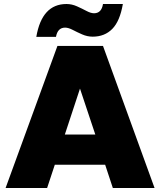

<svg xmlns="http://www.w3.org/2000/svg" viewBox="-20 -933 795 953"><path d="M540 0 502 -115.2H252L213.9 0H7.8L265.1 -705.1H491.2L747.1 0ZM160.2 -750Q188 -913.1 310.1 -913.1Q336.4 -913.1 362.1 -901.6Q387.7 -890.1 409.2 -878.7Q430.7 -867.2 446.8 -867.2Q483.9 -867.2 491.2 -913.1H589.8Q575.2 -828.1 537.4 -789.6Q499.5 -751 439.9 -751Q413.6 -751 387.9 -762.2Q362.3 -773.4 340.8 -784.7Q319.3 -795.9 303.2 -795.9Q266.1 -795.9 257.8 -750ZM453.1 -265.1 377 -493.2 301.8 -265.1Z"/></svg>

Font: Poppins ExtraBold
Style: Regular
Weight: 800
Designer: Ninad Kale (Devanagari), Jonny Pinhorn (Latin)
Foundry: Indian Type Foundry
Version: Version 3.200;PS 1.000;hotconv 16.6.54;makeotf.lib2.5.65590